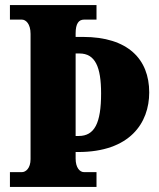

<svg xmlns="http://www.w3.org/2000/svg" viewBox="-20 -734 626 754"><path d="M19 0H359V-58H310C293 -58 277 -76 277 -111V-137H287C490 -137 566 -251 566 -371C566 -502 482 -589 306 -589H277V-603C277 -641 289 -657 310 -657H359V-714H19V-657H66C81 -657 100 -641 100 -601V-109C100 -73 81 -58 66 -58H19ZM289 -200H277V-524H292C354 -524 377 -471 377 -367C377 -250 351 -200 289 -200Z"/></svg>

Font: Noto Serif Ethiopic Condensed Black
Style: Regular
Weight: 900
Width: 3
Designer: Monotype Design Team
Foundry: Monotype Imaging Inc.
Version: Version 2.102